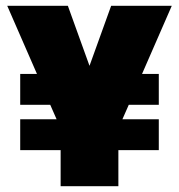

<svg xmlns="http://www.w3.org/2000/svg" viewBox="-20 -645 620 665"><path d="M472 -389H530V-282H426L404 -232H530V-125H390V0H190V-125H50V-232H176L154 -282H50V-389H108L5 -625H215L290 -417L365 -625H575Z"/></svg>

Font: Changa Black
Style: Regular
Weight: 900
Designer: Eduardo Rodriguez Tunni
Foundry: Eduardo Rodriguez Tunni
Version: Version 2.001; ttfautohint (v1.5.10-5e6f)